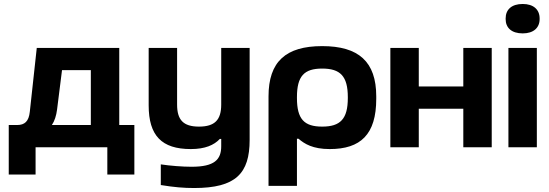

<svg xmlns="http://www.w3.org/2000/svg" viewBox="-20 -741 2763 966"><path d="M66 -112H24V137H159V0H520V137H656V-112H580V-500H165L130 -179C125 -130 104 -112 66 -112ZM241 -112C255 -133 263 -159 267 -189L292 -388H437V-112Z M1236 -37V-500H1093V-215C1093 -138 1061 -104 981 -104C902 -104 871 -138 871 -215V-500H728V-211C728 -59 793 9 940 9C1012 9 1057 -11 1086 -42H1093V-5C1093 62 1059 98 944 98C898 98 835 93 789 86V190C856 201 905 205 957 205C1166 205 1236 132 1236 -37Z M1873 -244V-256C1873 -431 1784 -509 1601 -509C1418 -509 1331 -431 1331 -256V194H1474V-43H1482C1512 -17 1554 9 1639 9C1794 9 1873 -64 1873 -244ZM1474 -248V-252C1474 -358 1510 -396 1601 -396C1692 -396 1730 -358 1730 -252V-248C1730 -142 1692 -104 1601 -104C1510 -104 1474 -142 1474 -248Z M1944 0H2087V-194H2311V0H2454V-500H2311V-306H2087V-500H1944Z M2538 -500V0H2681V-500ZM2524 -645C2524 -601 2554 -573 2610 -573C2664 -573 2695 -601 2695 -645V-648C2695 -693 2664 -721 2610 -721C2554 -721 2524 -693 2524 -648Z"/></svg>

Font: LT Wave Bold
Style: Regular
Weight: 700
Designer: Daniel Lyons
Version: Version 2.5 (Glyphs App)